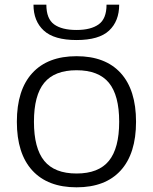

<svg xmlns="http://www.w3.org/2000/svg" viewBox="-20 -790 654 820"><path d="M307 10Q184 10 118 -62Q52 -134 52 -270Q52 -406 118 -478Q184 -550 307 -550Q430 -550 495.5 -478Q561 -406 561 -270Q561 -134 495.5 -62Q430 10 307 10ZM307 -49Q401 -49 445 -103Q489 -157 489 -270Q489 -383 445 -436.5Q401 -490 307 -490Q213 -490 169 -436.5Q125 -383 125 -270Q125 -157 169 -103Q213 -49 307 -49ZM307 -619Q211 -619 167 -659.5Q123 -700 123 -770H178Q178 -710 211 -686Q244 -662 307 -662Q368 -662 401.5 -686Q435 -710 435 -770H489Q489 -700 446 -659.5Q403 -619 307 -619Z"/></svg>

Font: Encode Sans Wide
Style: Light
Weight: 300
Designer: Pablo Impallari, Andres Torresi
Foundry: Pablo Impallari, Andres Torresi
Version: Version 1.000; ttfautohint (v1.00) -l 8 -r 50 -G 200 -x 14 -